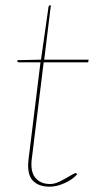

<svg xmlns="http://www.w3.org/2000/svg" viewBox="-20 -693 359 721"><path d="M167 8Q124 8 102.5 -15.5Q81 -39 87 -93L132 -459H51Q48 -459 46.5 -460.5Q45 -462 45 -464V-467L134 -469L162 -666Q163 -673 168 -673H171L146 -469H313L311 -459H144L99 -93Q94 -47 113.5 -24.5Q133 -2 168 -2Q186 -2 206.5 -12.5Q227 -23 243.5 -33Q260 -43 264 -43Q266 -43 268 -41L270 -39Q253 -19 223 -5.5Q193 8 167 8Z"/></svg>

Font: Aleo Thin
Style: Italic
Weight: 250
Italic angle: -7°
Designer: Alessio Laiso
Foundry: Alessio Laiso
Version: Version 2.001;gftools[0.9.29]